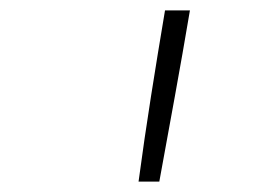

<svg xmlns="http://www.w3.org/2000/svg" viewBox="-20 -792 540 370"><path d="M247 -442Q258 -524 271 -606.5Q284 -689 298 -772H346Q332 -689 317 -606.5Q302 -524 287 -442Z"/></svg>

Font: Iosevka Aile XLt Obl
Style: Regular
Weight: 200
Italic angle: -9°
Designer: Belleve Invis
Foundry: Belleve Invis
Version: Version 31.1.0; ttfautohint (v1.8.4)